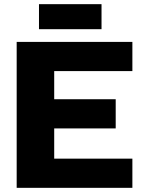

<svg xmlns="http://www.w3.org/2000/svg" viewBox="-20 -901 675 921"><path d="M60 0ZM615 0H60V-700H615V-560H240V-425H535V-285H240V-140H615ZM167 -881H467V-761H167Z"/></svg>

Font: Russo One
Style: Regular
Weight: 400
Designer: Jovanny lemonad
Foundry: Jovanny Lemonad
Version: Version 1.001